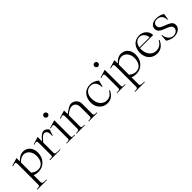

<svg xmlns="http://www.w3.org/2000/svg" viewBox="265 -2205 3889 3889"><g transform="rotate(-45 2210.0 -260.0)"><path d="M13.2 -443.8V-460L183.1 -511.2V-416Q233.9 -461.9 257.3 -477.1Q309.1 -511.2 368.2 -511.2Q454.6 -511.2 511.7 -449.5Q568.8 -387.7 568.8 -284.2Q568.8 -159.2 493.4 -78.1Q418 2.9 301.8 2.9Q234.9 2.9 183.1 -20V174.8Q183.1 184.1 184.3 190.7Q185.5 197.3 189.5 202.6Q193.4 208 197.3 211.7Q201.2 215.3 210 217.8Q218.8 220.2 225.8 221.7Q232.9 223.1 247.6 224.1Q262.2 225.1 273.2 225.3Q284.2 225.6 305.2 226.1V240.2H26.9V226.1Q85.4 224.6 99.6 217Q113.8 209.5 113.8 174.8V-409.2Q113.8 -450.7 95.9 -456.8Q78.1 -462.9 33.2 -448.7Q20 -445.3 13.2 -443.8ZM183.1 -91.8Q208 -73.2 224.1 -63Q240.2 -52.7 269 -43Q297.9 -33.2 329.1 -33.2Q411.6 -33.2 457.3 -94Q502.9 -154.8 502.9 -250Q502.9 -344.2 454.1 -402.6Q405.3 -460.9 331.1 -460.9Q293.5 -460.9 253.9 -439.5Q214.4 -418 183.1 -381.8Z M1009.8 -314.9Q1020 -390.6 998.8 -430.4Q977.5 -470.2 932.6 -470.2Q918.9 -470.2 903.3 -462.2Q887.7 -454.1 875.7 -445.1Q863.8 -436 844.7 -415.5Q825.7 -395 816.9 -384.5Q808.1 -374 787.6 -349.1V-58.1Q787.6 -44.9 791 -37.1Q794.4 -29.3 802.7 -24.4Q811 -19.5 824.7 -17.6Q838.4 -15.6 858.6 -14.9Q878.9 -14.2 906.7 -14.2Q912.1 -14.2 915.3 -14.2Q918.5 -14.2 923.3 -14.2Q928.2 -14.2 932.6 -14.2V0H631.8V-14.2Q687 -15.1 698.7 -18.6Q716.3 -23.9 718.3 -44.4Q718.8 -48.8 718.8 -54.2V-416Q718.8 -433.1 714.4 -443.1Q710 -453.1 703.9 -457Q697.8 -460.9 684.8 -459.7Q671.9 -458.5 661.6 -455.6Q651.4 -452.6 631.3 -446.3Q628.4 -445.3 627 -444.8V-460L787.6 -511.2V-382.8Q800.3 -398.4 804.7 -404.1Q809.1 -409.7 824 -427Q838.9 -444.3 847.7 -452.6Q856.4 -460.9 872.3 -474.9Q888.2 -488.8 900.4 -495.4Q912.6 -502 928.2 -507.6Q943.8 -513.2 958 -513.2Q995.1 -513.2 1024.4 -491.5Q1053.7 -469.7 1065.9 -438L1022.9 -314.9Z M1095.7 -443.8V-460L1265.6 -511.2V-48.8Q1265.6 -36.1 1269.5 -28.8Q1273.4 -21.5 1280.8 -18.6Q1288.1 -15.6 1298.3 -14.9Q1308.6 -14.2 1321.8 -14.4Q1335 -14.6 1350.6 -14.2V0H1109.4V-14.2Q1122.6 -15.1 1135 -14.4Q1147.5 -13.7 1158.7 -14.9Q1169.9 -16.1 1178.5 -18.8Q1187 -21.5 1191.9 -29.3Q1196.8 -37.1 1196.8 -49.8V-398.9Q1196.8 -410.2 1196.3 -418.7Q1195.8 -427.2 1194.1 -433.8Q1192.4 -440.4 1191.2 -445.3Q1189.9 -450.2 1186 -453.1Q1182.1 -456.1 1179.7 -458Q1177.2 -460 1170.9 -460Q1164.6 -460 1160.6 -459.7Q1156.7 -459.5 1147.5 -457.5Q1138.2 -455.6 1132.8 -454.1Q1127.4 -452.6 1115.2 -449.2Q1102.5 -445.8 1095.7 -443.8ZM1164.6 -707Q1164.6 -685.1 1180.7 -668.9Q1196.8 -652.8 1218.8 -652.8Q1240.7 -652.8 1256.1 -668.7Q1271.5 -684.6 1271.5 -707Q1271.5 -728.5 1255.9 -744.1Q1240.2 -759.8 1218.8 -759.8Q1194.8 -759.8 1179.7 -743.7Q1164.6 -727.5 1164.6 -707Z M1829.6 -316.9Q1829.6 -460.9 1711.4 -460.9Q1699.7 -460.9 1686.8 -458Q1673.8 -455.1 1662.6 -450.9Q1651.4 -446.8 1637.7 -439.7Q1624 -432.6 1615 -427Q1606 -421.4 1593 -412.4Q1580.1 -403.3 1574 -398.7Q1567.9 -394 1557.1 -385.7Q1546.4 -377.4 1544.4 -376V-60.1Q1544.4 -51.8 1545.4 -45.7Q1546.4 -39.6 1549.3 -34.9Q1552.2 -30.3 1554.4 -26.9Q1556.6 -23.4 1562.7 -21.5Q1568.8 -19.5 1572.3 -18.1Q1575.7 -16.6 1584.5 -15.9Q1593.3 -15.1 1597.9 -15.1Q1602.5 -15.1 1614 -14.6Q1625.5 -14.2 1631.3 -14.2V0H1388.2V-14.2Q1393.1 -14.2 1404.5 -14.6Q1416 -15.1 1420.9 -15.4Q1425.8 -15.6 1435.3 -16.6Q1444.8 -17.6 1449 -19.5Q1453.1 -21.5 1459.5 -24.7Q1465.8 -27.8 1468.5 -32.5Q1471.2 -37.1 1473.4 -44.2Q1475.6 -51.3 1475.6 -60.1V-422.9Q1475.6 -438 1472.2 -446.5Q1468.8 -455.1 1462.4 -458.5Q1456.1 -461.9 1446 -461.4Q1436 -460.9 1424.1 -458Q1412.1 -455.1 1396 -450.2Q1381.8 -445.8 1374.5 -443.8V-460L1544.4 -511.2V-408.2Q1549.8 -411.6 1572.5 -427.5Q1595.2 -443.4 1606.9 -451.2Q1618.7 -459 1640.4 -472.4Q1662.1 -485.8 1676.5 -492.9Q1690.9 -500 1707.8 -505.6Q1724.6 -511.2 1736.3 -511.2Q1808.6 -511.2 1854.5 -464.4Q1900.4 -417.5 1900.4 -347.2V-60.1Q1900.4 -51.8 1901.4 -45.7Q1902.3 -39.6 1905.3 -34.9Q1908.2 -30.3 1910.4 -26.9Q1912.6 -23.4 1918.7 -21.5Q1924.8 -19.5 1928.2 -18.1Q1931.6 -16.6 1940.4 -15.9Q1949.2 -15.1 1953.9 -15.1Q1958.5 -15.1 1970 -14.6Q1981.4 -14.2 1987.3 -14.2V0H1742.2V-14.2Q1747.1 -14.2 1758.5 -14.6Q1770 -15.1 1774.9 -15.4Q1779.8 -15.6 1789.3 -16.6Q1798.8 -17.6 1803 -19.5Q1807.1 -21.5 1813.5 -24.7Q1819.8 -27.8 1822.5 -32.5Q1825.2 -37.1 1827.4 -44.2Q1829.6 -51.3 1829.6 -60.1Z M2474.1 -439.9 2439 -303.2H2425.3Q2424.3 -351.6 2411.9 -387.9Q2399.4 -424.3 2378.4 -445.1Q2357.4 -465.8 2332 -475.8Q2306.6 -485.8 2276.9 -485.8Q2199.7 -485.8 2153.8 -432.9Q2107.9 -379.9 2107.9 -290Q2107.9 -175.8 2163.1 -108.4Q2218.3 -41 2303.2 -41Q2335.4 -41 2361.8 -48.8Q2388.2 -56.6 2408.7 -72.5Q2429.2 -88.4 2444.8 -107.2Q2460.4 -126 2476.1 -152.8L2491.2 -144Q2463.4 -75.7 2408.2 -32.2Q2353 11.2 2274.9 11.2Q2175.8 11.2 2107.4 -59.6Q2039.1 -130.4 2039.1 -240.2Q2039.1 -295.9 2054.9 -344.5Q2070.8 -393.1 2101.1 -430.9Q2131.3 -468.8 2179 -490.5Q2226.6 -512.2 2286.1 -512.2Q2336.9 -512.2 2381.8 -494.9Q2426.8 -477.5 2474.1 -439.9Z M2541 -443.8V-460L2710.9 -511.2V-48.8Q2710.9 -36.1 2714.8 -28.8Q2718.8 -21.5 2726.1 -18.6Q2733.4 -15.6 2743.7 -14.9Q2753.9 -14.2 2767.1 -14.4Q2780.3 -14.6 2795.9 -14.2V0H2554.7V-14.2Q2567.9 -15.1 2580.3 -14.4Q2592.8 -13.7 2604 -14.9Q2615.2 -16.1 2623.8 -18.8Q2632.3 -21.5 2637.2 -29.3Q2642.1 -37.1 2642.1 -49.8V-398.9Q2642.1 -410.2 2641.6 -418.7Q2641.1 -427.2 2639.4 -433.8Q2637.7 -440.4 2636.5 -445.3Q2635.3 -450.2 2631.3 -453.1Q2627.4 -456.1 2625 -458Q2622.6 -460 2616.2 -460Q2609.9 -460 2606 -459.7Q2602.1 -459.5 2592.8 -457.5Q2583.5 -455.6 2578.1 -454.1Q2572.8 -452.6 2560.5 -449.2Q2547.9 -445.8 2541 -443.8ZM2609.9 -707Q2609.9 -685.1 2626 -668.9Q2642.1 -652.8 2664.1 -652.8Q2686 -652.8 2701.4 -668.7Q2716.8 -684.6 2716.8 -707Q2716.8 -728.5 2701.2 -744.1Q2685.5 -759.8 2664.1 -759.8Q2640.1 -759.8 2625 -743.7Q2609.9 -727.5 2609.9 -707Z M2816.9 -443.8V-460L2986.8 -511.2V-416Q3037.6 -461.9 3061 -477.1Q3112.8 -511.2 3171.9 -511.2Q3258.3 -511.2 3315.4 -449.5Q3372.6 -387.7 3372.6 -284.2Q3372.6 -159.2 3297.1 -78.1Q3221.7 2.9 3105.5 2.9Q3038.6 2.9 2986.8 -20V174.8Q2986.8 184.1 2988 190.7Q2989.3 197.3 2993.2 202.6Q2997.1 208 3001 211.7Q3004.9 215.3 3013.7 217.8Q3022.5 220.2 3029.5 221.7Q3036.6 223.1 3051.3 224.1Q3065.9 225.1 3076.9 225.3Q3087.9 225.6 3108.9 226.1V240.2H2830.6V226.1Q2889.2 224.6 2903.3 217Q2917.5 209.5 2917.5 174.8V-409.2Q2917.5 -450.7 2899.7 -456.8Q2881.8 -462.9 2836.9 -448.7Q2823.7 -445.3 2816.9 -443.8ZM2986.8 -91.8Q3011.7 -73.2 3027.8 -63Q3043.9 -52.7 3072.8 -43Q3101.6 -33.2 3132.8 -33.2Q3215.3 -33.2 3261 -94Q3306.6 -154.8 3306.6 -250Q3306.6 -344.2 3257.8 -402.6Q3209 -460.9 3134.8 -460.9Q3097.2 -460.9 3057.6 -439.5Q3018.1 -418 2986.8 -381.8Z M3456.5 -250Q3456.5 -302.7 3471.4 -349.4Q3486.3 -396 3514.9 -432.4Q3543.5 -468.8 3589.1 -490Q3634.8 -511.2 3692.4 -511.2Q3782.7 -511.2 3842 -454.8Q3901.4 -398.4 3902.3 -314.9H3524.4Q3523.4 -307.1 3523.4 -290Q3523.4 -181.2 3578.9 -112.1Q3634.3 -43 3728.5 -43Q3748.5 -43 3769.3 -47.9Q3790 -52.7 3814.9 -64.5Q3839.8 -76.2 3863.8 -100.8Q3887.7 -125.5 3905.8 -160.2L3923.3 -152.8Q3850.6 11.2 3699.7 11.2Q3592.3 11.2 3524.4 -60.3Q3456.5 -131.8 3456.5 -250ZM3527.3 -334H3818.4Q3810.1 -402.8 3771 -443.8Q3731.9 -484.9 3673.3 -484.9Q3641.1 -484.9 3614.7 -472.2Q3588.4 -459.5 3571 -437.5Q3553.7 -415.5 3543 -389.6Q3532.2 -363.8 3527.3 -334Z M4360.4 -460.9 4340.3 -328.1H4326.7Q4324.7 -370.6 4312.3 -402.1Q4299.8 -433.6 4279.1 -452.1Q4258.3 -470.7 4232.9 -479.7Q4207.5 -488.8 4177.2 -488.8Q4129.9 -488.8 4103.3 -464.1Q4076.7 -439.5 4076.7 -400.9Q4076.7 -363.3 4099.9 -340.3Q4123 -317.4 4172.4 -297.9L4246.6 -269Q4315.9 -241.2 4345.2 -211.7Q4374.5 -182.1 4374.5 -131.8Q4374.5 -71.3 4320.6 -30Q4266.6 11.2 4185.5 11.2Q4136.2 11.2 4085.7 -7.8Q4035.2 -26.9 4006.3 -46.9L4013.7 -189H4028.3Q4036.6 -109.4 4081.5 -61.3Q4126.5 -13.2 4186.5 -13.2Q4241.2 -13.2 4274.9 -43.5Q4308.6 -73.7 4308.6 -113.8Q4308.6 -147 4285.4 -171.1Q4262.2 -195.3 4204.6 -217.8L4132.3 -246.1Q4073.7 -269 4042 -300.3Q4010.3 -331.5 4010.3 -382.8Q4010.3 -443.4 4057.6 -477.3Q4105 -511.2 4184.6 -511.2Q4233.4 -511.2 4282.2 -496.1Q4331.1 -481 4360.4 -460.9Z"/></g></svg>

Font: Ortica Linear Light
Style: Regular
Weight: 300
Designer: Benedetta Bovani
Foundry: Collletttivo
Version: Version 2.000;Glyphs 3.1.2 (3151)